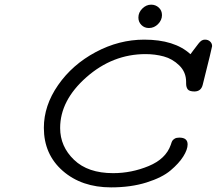

<svg xmlns="http://www.w3.org/2000/svg" viewBox="-20 -792 929 823"><path d="M168 -244.1Q168 -339.4 229 -427.2Q290 -515.1 390.1 -568.6Q490.2 -622.1 598.1 -622.1Q728 -622.1 795.9 -560.1H796.9Q800.8 -565.9 807.4 -574.5Q814 -583 816.9 -586.9Q819.8 -590.8 824.5 -596.9Q829.1 -603 831.1 -605.5Q833 -607.9 836.4 -611.6Q839.8 -615.2 842 -616.7Q844.2 -618.2 847.2 -619.6Q850.1 -621.1 853 -621.6Q856 -622.1 858.9 -622.1Q872.1 -622.1 880.6 -614Q889.2 -606 889.2 -594.2Q889.2 -589.4 849.1 -429.2Q842.3 -400.4 814 -399.9Q792 -399.9 784.9 -408.9Q777.8 -418 777.8 -434.1V-440.9Q777.8 -482.9 748.5 -511.5Q719.2 -540 682.1 -550Q645 -560.1 604 -560.1Q462.9 -560.1 350.3 -460.9Q237.8 -361.8 237.8 -243.2Q237.8 -164.1 297.4 -106.9Q356.9 -49.8 464.8 -49.8Q543.9 -49.8 617.4 -80.3Q690.9 -110.8 711.9 -170.9Q711.9 -171.9 712.9 -173.8Q715.8 -183.6 718.5 -188.2Q721.2 -192.9 728.5 -197.5Q735.8 -202.1 748 -202.1H749Q784.2 -202.1 784.2 -172.9Q784.2 -150.9 765.6 -121.3Q747.1 -91.8 710.9 -61.3Q674.8 -30.8 607.9 -9.8Q541 11.2 456.1 11.2Q330.1 11.2 249 -59.6Q168 -130.4 168 -244.1ZM573.2 -716.8Q573.2 -738.8 590.1 -755.4Q606.9 -772 627.9 -772Q647 -772 660.6 -759.5Q674.3 -747.1 674.3 -727.1Q674.3 -706.1 657.7 -689Q641.1 -671.9 618.2 -671.9Q599.1 -671.9 586.2 -684.8Q573.2 -697.8 573.2 -716.8Z"/></svg>

Font: CMU Typewriter Text Variable Width
Style: Italic
Weight: 500
Italic angle: -14.04°
Version: Version 0.7.0